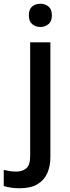

<svg xmlns="http://www.w3.org/2000/svg" viewBox="-78 -765 372 1025"><path d="M26 240Q1 240 -21 236.5Q-43 233 -58 228V142Q-42 146 -26 148.5Q-10 151 9 151Q41 151 62 134Q83 117 83 68V-539H191V73Q191 123 174 160.5Q157 198 121 219Q85 240 26 240ZM76 -683Q76 -716 94 -730.5Q112 -745 138 -745Q162 -745 180.5 -730.5Q199 -716 199 -683Q199 -651 180.5 -636Q162 -621 138 -621Q112 -621 94 -636Q76 -651 76 -683Z"/></svg>

Font: Noto Sans NKo Unjoined Medium
Style: Regular
Weight: 500
Designer: Monotype Design Team
Foundry: Monotype Imaging Inc.
Version: Version 2.004